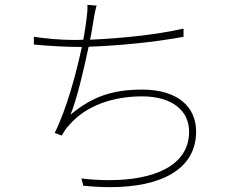

<svg xmlns="http://www.w3.org/2000/svg" viewBox="-20 -755 996 793"><path d="M738 -637C621 -610 469 -596 352 -591C359 -623 363 -652 366 -670C369 -689 374 -716 379 -732L341 -735C342 -715 340 -695 337 -674C335 -654 330 -624 324 -591C309 -590 295 -590 282 -590C228 -590 158 -597 120 -603V-571C186 -565 251 -561 318 -561C295 -453 256 -307 206 -206L235 -195C245 -212 254 -227 268 -241C337 -320 449 -357 566 -357C694 -357 761 -296 761 -211C761 -69 613 -11 432 -11C394 -11 355 -13 316 -18L324 12C363 16 400 18 435 18C646 18 790 -56 790 -212C790 -312 716 -385 567 -385C443 -385 359 -355 271 -281C296 -340 326 -466 346 -562C464 -566 615 -580 738 -603Z"/></svg>

Font: Kinto Sans Thin
Style: Regular
Weight: 100
Designer: Authors: Ryoko NISHIZUKA  (kana & ideographs); Paul D. Hunt (Latin, Greek & Cyrillic); Wenlong ZHANG  (bopomofo); Sandol
Foundry: Adobe Systems Incorporated, ookami Inc.
Version: Version 0.001